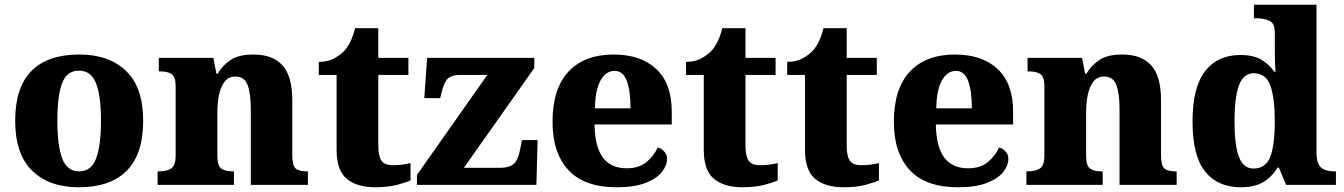

<svg xmlns="http://www.w3.org/2000/svg" viewBox="-20 -780 5672 810"><path d="M312 10Q187 10 115.5 -60Q44 -130 44 -271Q44 -411 112.5 -480.5Q181 -550 315 -550Q440 -550 512 -480.5Q584 -411 584 -271Q584 -130 515 -60Q446 10 312 10ZM314 -57Q365 -57 385.5 -111.5Q406 -166 406 -271Q406 -376 385 -429Q364 -482 313 -482Q262 -482 242 -429Q222 -376 222 -271Q222 -166 242.5 -111.5Q263 -57 314 -57Z M645 0V-57H649Q683 -57 702 -69Q721 -81 721 -125V-415Q721 -456 704 -467.5Q687 -479 654 -479H650V-536H880L893 -469H898Q919 -504 953 -527Q987 -550 1050 -550Q1130 -550 1171.5 -504.5Q1213 -459 1213 -358V-128Q1213 -82 1227 -69.5Q1241 -57 1275 -57H1279V0H1038V-322Q1038 -386 1024.5 -421.5Q1011 -457 973 -457Q944 -457 927.5 -435.5Q911 -414 904 -379.5Q897 -345 897 -305V-122Q897 -81 913.5 -69Q930 -57 963 -57H967V0Z M1563 10Q1486 10 1443 -25.5Q1400 -61 1400 -149V-464H1325V-519Q1363 -519 1390 -534Q1417 -549 1432 -565Q1446 -580 1458 -604Q1470 -628 1478 -661H1576V-536H1703V-464H1576V-165Q1576 -122 1589 -102.5Q1602 -83 1638 -83Q1658 -83 1677 -85.5Q1696 -88 1712 -92V-19Q1695 -11 1656.5 -0.5Q1618 10 1563 10Z M1739 0V-42L2036 -464H1922Q1889 -464 1872.5 -451.5Q1856 -439 1845 -398L1837 -366H1770L1782 -536H2234V-493L1937 -72H2089Q2129 -72 2147.5 -88.5Q2166 -105 2175 -153L2182 -189H2248L2243 0Z M2581 10Q2445 10 2378 -62.5Q2311 -135 2311 -266Q2311 -406 2378.5 -478Q2446 -550 2569 -550Q2683 -550 2748.5 -489Q2814 -428 2814 -309V-255H2488Q2490 -159 2524 -114.5Q2558 -70 2624 -70Q2675 -70 2706.5 -95.5Q2738 -121 2755 -158Q2771 -153 2782.5 -140.5Q2794 -128 2794 -110Q2794 -82 2772.5 -54.5Q2751 -27 2704 -8.5Q2657 10 2581 10ZM2640 -323Q2640 -398 2624 -439.5Q2608 -481 2573 -481Q2536 -481 2513.5 -440.5Q2491 -400 2490 -323Z M3112 10Q3035 10 2992 -25.5Q2949 -61 2949 -149V-464H2874V-519Q2912 -519 2939 -534Q2966 -549 2981 -565Q2995 -580 3007 -604Q3019 -628 3027 -661H3125V-536H3252V-464H3125V-165Q3125 -122 3138 -102.5Q3151 -83 3187 -83Q3207 -83 3226 -85.5Q3245 -88 3261 -92V-19Q3244 -11 3205.5 -0.5Q3167 10 3112 10Z M3539 10Q3462 10 3419 -25.5Q3376 -61 3376 -149V-464H3301V-519Q3339 -519 3366 -534Q3393 -549 3408 -565Q3422 -580 3434 -604Q3446 -628 3454 -661H3552V-536H3679V-464H3552V-165Q3552 -122 3565 -102.5Q3578 -83 3614 -83Q3634 -83 3653 -85.5Q3672 -88 3688 -92V-19Q3671 -11 3632.5 -0.5Q3594 10 3539 10Z M4021 10Q3885 10 3818 -62.5Q3751 -135 3751 -266Q3751 -406 3818.5 -478Q3886 -550 4009 -550Q4123 -550 4188.5 -489Q4254 -428 4254 -309V-255H3928Q3930 -159 3964 -114.5Q3998 -70 4064 -70Q4115 -70 4146.5 -95.5Q4178 -121 4195 -158Q4211 -153 4222.5 -140.5Q4234 -128 4234 -110Q4234 -82 4212.5 -54.5Q4191 -27 4144 -8.5Q4097 10 4021 10ZM4080 -323Q4080 -398 4064 -439.5Q4048 -481 4013 -481Q3976 -481 3953.5 -440.5Q3931 -400 3930 -323Z M4310 0V-57H4314Q4348 -57 4367 -69Q4386 -81 4386 -125V-415Q4386 -456 4369 -467.5Q4352 -479 4319 -479H4315V-536H4545L4558 -469H4563Q4584 -504 4618 -527Q4652 -550 4715 -550Q4795 -550 4836.5 -504.5Q4878 -459 4878 -358V-128Q4878 -82 4892 -69.5Q4906 -57 4940 -57H4944V0H4703V-322Q4703 -386 4689.5 -421.5Q4676 -457 4638 -457Q4609 -457 4592.5 -435.5Q4576 -414 4569 -379.5Q4562 -345 4562 -305V-122Q4562 -81 4578.5 -69Q4595 -57 4628 -57H4632V0Z M5215 10Q5117 10 5064 -56.5Q5011 -123 5011 -267Q5011 -412 5064 -480Q5117 -548 5213 -548Q5268 -548 5301.5 -528Q5335 -508 5356 -477H5361Q5359 -500 5358.5 -531Q5358 -562 5358 -591V-643Q5358 -683 5334.5 -693Q5311 -703 5278 -703H5270V-760H5534V-137Q5534 -90 5553 -73.5Q5572 -57 5608 -57H5616V0H5406L5375 -73H5370Q5347 -35 5310.5 -12.5Q5274 10 5215 10ZM5268 -69Q5320 -69 5339 -118.5Q5358 -168 5358 -269Q5358 -366 5339.5 -418.5Q5321 -471 5269 -471Q5225 -471 5206.5 -418.5Q5188 -366 5188 -268Q5188 -169 5206.5 -119Q5225 -69 5268 -69Z"/></svg>

Font: Noto Serif ExtraBold
Style: Regular
Weight: 800
Designer: Monotype Design Team
Foundry: Monotype Imaging Inc.
Version: Version 2.014